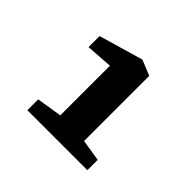

<svg xmlns="http://www.w3.org/2000/svg" viewBox="-96 -827 577 577"><g transform="rotate(45 192.0 -539.0)"><path d="M77 -409 158 -422V-633L73 -627V-674L214 -715L263 -695V-418L332 -407V-363H77Z"/></g></svg>

Font: Grenze Gotisch SemiBold
Style: Regular
Weight: 600
Designer: Renata Polastri
Foundry: Omnibus-Type
Version: Version 1.001